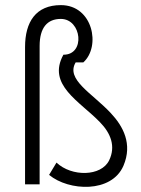

<svg xmlns="http://www.w3.org/2000/svg" viewBox="-20 -721 551 751"><path d="M172 -37C249 27 417 35 463 -73C499 -158 462 -227 413 -279C340 -357 236 -410 276 -477H306C375 -539 344 -701 218 -701C120 -701 78 -635 78 -537V0H135V-541C135 -613 165 -647 218 -647C300 -647 315 -506 228 -507C163 -389 292 -325 371 -243C414 -199 433 -148 407 -94C376 -30 260 -29 201 -85Z"/></svg>

Font: Advent Pro
Style: Regular
Weight: 400
Designer: Andreas Kalpakidis
Foundry: Andreas Kalpakidis
Version: Version 2.002 2008